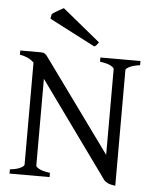

<svg xmlns="http://www.w3.org/2000/svg" viewBox="-58 -892 765 956"><g transform="rotate(5 324.5 -414.5)"><path d="M24.4 0V-21Q60.5 -25.4 77.9 -34.7Q95.2 -43.9 95.2 -50.8V-561Q79.1 -576.2 61.3 -583.7Q43.5 -591.3 24.4 -594.2V-615.2H127.9Q135.3 -615.2 139.9 -614Q144.5 -612.8 149.4 -608.9Q154.3 -605 159.9 -597.4Q165.5 -589.8 174.8 -577.1L495.6 -134.8V-564Q495.6 -569.8 479.7 -579.3Q463.9 -588.9 424.8 -594.2V-615.2H625V-594.2Q589.8 -589.4 572 -580.1Q554.2 -570.8 554.2 -564V14.6Q529.8 11.7 515.9 4.9Q502 -2 496.1 -10.3L153.8 -484.9V-50.8Q153.8 -44.9 170.2 -35.6Q186.5 -26.4 224.6 -21V0ZM411.1 -689.5Q404.3 -680.2 400.6 -675.5Q397 -670.9 389.2 -667.5L160.2 -786.1L164.1 -808.1Q167.5 -812 175 -816.9Q182.6 -821.8 191.4 -826.9Q200.2 -832 208.5 -836.7Q216.8 -841.3 222.2 -844.2Z"/></g></svg>

Font: Noto Serif Devanagari
Style: Regular
Weight: 400
Designer: Monotype Design Team
Foundry: Monotype Imaging Inc.
Version: Version 1.01